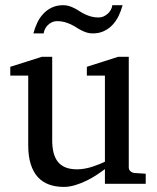

<svg xmlns="http://www.w3.org/2000/svg" viewBox="-20 -715 609 747"><path d="M388.2 0V-57.1Q375.5 -47.4 357.2 -35.2Q338.9 -22.9 317.6 -12.5Q296.4 -2 273.2 5.1Q250 12.2 228 12.2Q195.8 12.2 170.2 2.7Q144.5 -6.8 126.7 -26.6Q108.9 -46.4 99.4 -76.9Q89.8 -107.4 89.8 -149.9V-420.9H20V-455.1L143.1 -494.1H183.1V-168.9Q183.1 -142.6 188.2 -121.6Q193.4 -100.6 204.8 -85.9Q216.3 -71.3 234.9 -63.7Q253.4 -56.2 279.8 -56.2Q294.9 -56.2 310.5 -59.1Q326.2 -62 340.3 -66.7Q354.5 -71.3 366.9 -76.4Q379.4 -81.5 388.2 -85.9V-420.9H317.9V-455.1L439.9 -494.1H481V-64Q481 -54.7 487.5 -48.8Q494.1 -43 502.9 -42L546.9 -39.1V0ZM457 -694.8Q451.2 -672.9 441.4 -652.8Q431.6 -632.8 417.5 -617.9Q403.3 -603 384.3 -594Q365.2 -585 340.8 -585Q327.6 -585 316.7 -588.6Q305.7 -592.3 295.7 -597.4Q285.6 -602.5 275.9 -608.9Q266.1 -615.2 255.1 -620.4Q244.1 -625.5 231 -629.2Q217.8 -632.8 201.7 -632.8Q191.4 -632.8 182.6 -628.7Q173.8 -624.5 166.7 -617.9Q159.7 -611.3 155.3 -602.5Q150.9 -593.8 149.9 -585H109.9Q115.7 -606.9 125.2 -627Q134.8 -647 149.2 -662.1Q163.6 -677.2 182.6 -686Q201.7 -694.8 226.1 -694.8Q239.3 -694.8 250 -691.2Q260.7 -687.5 270.8 -682.4Q280.8 -677.2 290.3 -670.9Q299.8 -664.6 310.8 -659.4Q321.8 -654.3 334.7 -650.6Q347.7 -647 363.8 -647Q374 -647 383.1 -651.1Q392.1 -655.3 399.4 -661.9Q406.7 -668.5 411.4 -677.2Q416 -686 417 -694.8Z"/></svg>

Font: Charis SIL Viet
Style: Regular
Weight: 400
Foundry: SIL International
Version: Version 5.000